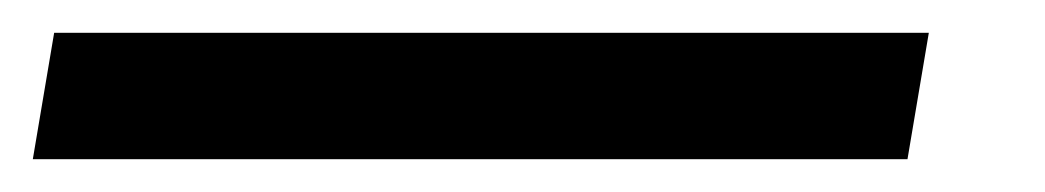

<svg xmlns="http://www.w3.org/2000/svg" viewBox="-60 -20 637 117"><path d="M-40 77 -27 0H506L493 77Z"/></svg>

Font: Nunito Sans 7pt SemiExpanded SemiBold
Style: Italic
Weight: 600
Width: 6
Italic angle: -9°
Designer: Vernon Adams
Foundry: Vernon Adams
Version: Version 3.101;gftools[0.9.27]